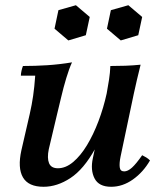

<svg xmlns="http://www.w3.org/2000/svg" viewBox="-20 -701 617 736"><path d="M147 15Q89 15 68 -21Q47 -57 62 -125L94 -264Q102 -299 107 -333.5Q112 -368 115 -411H60Q60 -419 62.5 -430Q65 -441 68 -448Q115 -448 161.5 -451Q208 -454 256 -462Q245 -438 234 -401.5Q223 -365 214.5 -328.5Q206 -292 199 -264L167 -129Q160 -95 168 -75.5Q176 -56 202 -56Q232 -56 260.5 -80Q289 -104 313.5 -144.5Q338 -185 357.5 -236.5Q377 -288 389 -343H417Q388 -209 344.5 -130.5Q301 -52 250 -18.5Q199 15 147 15ZM406 15Q359 15 342.5 -17Q326 -49 336 -95L389 -343Q394 -370 398 -396Q402 -422 403 -448Q433 -448 461 -449Q489 -450 519 -453Q511 -422 505 -395.5Q499 -369 493 -342L442 -100Q437 -75 439 -59.5Q441 -44 456 -44Q470 -44 486 -58.5Q502 -73 525 -106Q533 -102 540.5 -97.5Q548 -93 555 -86Q529 -41 489.5 -13Q450 15 406 15ZM271 -681 324 -636 309 -566 242 -546 189 -591 204 -662ZM472 -681 525 -636 510 -566 443 -546 390 -591 405 -662Z"/></svg>

Font: Poltawski Nowy Medium
Style: Italic
Weight: 500
Italic angle: -12°
Version: Version 1.001;gftools[0.9.25]